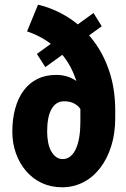

<svg xmlns="http://www.w3.org/2000/svg" viewBox="-20 -791 540 821"><path d="M95.7 -656.7 142.6 -771Q213.4 -753.9 273.7 -715.1Q334 -676.3 378.7 -617.9Q423.3 -559.6 448 -484.4Q472.7 -409.2 472.7 -318.8V-286.1Q472.7 -220.2 455.6 -166Q438.5 -111.8 408 -72.3Q377.4 -32.7 335.9 -11.5Q294.4 9.8 245.6 9.8Q197.8 9.8 158.7 -8.5Q119.6 -26.9 91.6 -59.6Q63.5 -92.3 48.1 -135.5Q32.7 -178.7 32.7 -228.5Q32.7 -282.7 45.2 -327.4Q57.6 -372.1 81.3 -404.1Q105 -436 139.9 -453.4Q174.8 -470.7 220.7 -470.7Q267.1 -470.7 303.5 -446.8Q339.8 -422.9 362.5 -380.9Q385.3 -338.9 389.6 -284.7L337.4 -285.6Q337.4 -297.9 332.3 -310.3Q327.1 -322.8 316.7 -333.7Q306.2 -344.7 290.8 -351.3Q275.4 -357.9 254.4 -357.9Q235.8 -357.9 222.4 -349.1Q209 -340.3 199.7 -323.5Q190.4 -306.6 186 -282.7Q181.6 -258.8 181.6 -228.5Q181.6 -203.6 185.8 -182.1Q189.9 -160.6 198.7 -144.8Q207.5 -128.9 219.7 -119.9Q231.9 -110.8 247.6 -110.8Q267.1 -110.8 281.5 -122.8Q295.9 -134.8 305.2 -156Q314.5 -177.2 319.1 -206.1Q323.7 -234.9 323.7 -269V-319.8Q323.7 -395 304.2 -451.9Q284.7 -508.8 252.2 -549.6Q219.7 -590.3 179.2 -616.5Q138.7 -642.6 95.7 -656.7ZM415 -678.7 173.8 -503.9 137.7 -560.5 379.9 -735.4Z"/></svg>

Font: Roboto Condensed ExtraBold
Style: Regular
Weight: 800
Designer: Christian Robertson
Foundry: Google
Version: Version 3.008; 2023